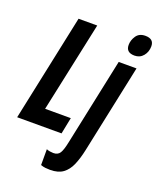

<svg xmlns="http://www.w3.org/2000/svg" viewBox="-179 -862 994 1207"><g transform="rotate(20 318.0 -258.5)"><path d="M-2 0 148.9 -713.9H273.9L145 -109.9H316.9L294.9 0ZM558.1 -616.2Q501 -616.2 501 -667Q501 -698.7 520.5 -727.8Q540 -756.8 581.1 -756.8Q638.2 -756.8 638.2 -707Q638.2 -669.9 616.2 -643.1Q594.2 -616.2 558.1 -616.2ZM305.2 240.2Q288.6 240.2 273.2 238.5Q257.8 236.8 242.2 231V125Q251 129.4 264.6 131.6Q278.3 133.8 288.1 133.8Q318.4 133.8 331.8 112.5Q345.2 91.3 356 38.1L479 -544.9H598.1L473.1 46.9Q460.4 106.9 441.7 150.1Q422.9 193.4 390.9 216.8Q358.9 240.2 305.2 240.2Z"/></g></svg>

Font: Open Sans Condensed
Style: Bold Italic
Weight: 700
Width: 3
Italic angle: -12°
Designer: Monotype Design Team
Foundry: Monotype Imaging Inc.
Version: Version 3.003; ttfautohint (v1.8.4)